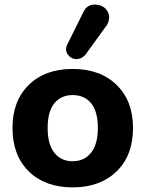

<svg xmlns="http://www.w3.org/2000/svg" viewBox="-20 -799 629 830"><path d="M443 -692 349 -562Q332 -543 309.5 -543.5Q287 -544 273 -563.5Q259 -583 271 -607L341 -748Q357 -781 393 -779Q429 -777 444.5 -750.5Q460 -724 443 -692ZM34 -246Q34 -363 104.5 -432Q175 -501 294 -501Q413 -501 484 -432Q555 -363 555 -246Q555 -127 484 -58Q413 11 294 11Q175 11 104.5 -58Q34 -127 34 -246ZM294 -388Q244 -388 215 -352.5Q186 -317 186 -246Q186 -175 215 -138.5Q244 -102 294 -102Q344 -102 373.5 -138.5Q403 -175 403 -246Q403 -317 374 -352.5Q345 -388 294 -388Z"/></svg>

Font: Nunito ExtraBold
Style: Regular
Weight: 800
Designer: Vernon Adams
Foundry: Vernon Adams
Version: Version 3.602